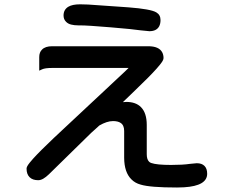

<svg xmlns="http://www.w3.org/2000/svg" viewBox="-20 -794 1040 872"><path d="M709 -703.1Q709 -669.4 685.5 -657.7Q674.3 -652.3 658.2 -652.3L618.7 -656.2Q587.9 -661.1 482.7 -669.9Q377.4 -678.7 345.7 -678.7Q342.8 -678.7 340.3 -678.7H339.8Q338.4 -678.7 336.9 -678.7Q317.4 -678.7 303 -682.4Q288.6 -686 279.8 -695.3Q268.6 -706.5 268.6 -723.6Q268.6 -750 290 -763.2Q308.6 -774.4 343.8 -774.4L380.4 -773.4L563 -760.7Q665 -752.9 689.9 -737.8Q709 -726.6 709 -703.1ZM216.8 -485.4Q184.6 -485.4 170.9 -479L158.2 -473.1V-534.7Q158.2 -556.6 170.9 -568.8Q185.5 -584 216.8 -584H653.3Q702.1 -584 716.8 -556.2Q722.7 -544.9 722.7 -530.3Q722.7 -524.9 718.8 -517.8Q714.8 -510.7 707.5 -501.5Q700.2 -492.2 691.4 -482.4Q660.2 -447.3 596.2 -386.2L538.1 -330.1Q546.4 -331.1 553.7 -331.1Q596.7 -331.1 620.1 -307.6Q646.5 -281.2 646.5 -226.6V-93.8Q646.5 -70.3 656.7 -60.1Q660.6 -55.7 667 -53.7Q691.9 -44.9 756.8 -44.9Q810.1 -44.9 842.8 -49.8L873.5 -52.7H874Q896.5 -52.7 908.7 -40.5Q920.9 -28.3 920.9 -4.9Q920.9 50.3 815.9 56.6Q801.3 57.6 784.2 57.6Q661.6 57.6 618.7 44.4Q593.3 37.6 576.7 20.5Q544.4 -11.2 543.9 -77.1V-199.2Q543.9 -225.6 527.8 -235.8Q515.6 -244.1 493.2 -244.1Q465.8 -244.1 431.2 -224.1L414.1 -208.5L394.5 -190.9L202.1 -2.4Q188.5 10.7 176.5 17.6Q164.6 24.4 153.3 24.4Q127.9 24.4 114.3 10.7Q100.6 -2.9 100.6 -28.3Q100.6 -33.2 104.2 -39.8Q107.9 -46.4 114.7 -54.9Q121.6 -63.5 129.9 -72.8Q160.2 -106.4 224.6 -167.5L546.4 -468.3L564 -485.4Z"/></svg>

Font: YuPearl-SemiBold
Style: SemiBold
Weight: 600
Designer: Max Yao
Foundry: Max-Everyday
Version: Version 1.011; ttfautohint (v1.8.3)